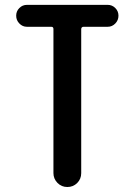

<svg xmlns="http://www.w3.org/2000/svg" viewBox="-20 -750 540 770"><path d="M87.9 -642.6Q70.3 -642.6 57.6 -655.8Q44.9 -668.9 44.9 -687Q44.9 -705.1 57.6 -717.8Q70.3 -730.5 87.9 -730.5H412.1Q429.7 -730.5 442.4 -717.8Q455.1 -705.1 455.1 -687Q455.1 -668.9 442.4 -655.8Q429.7 -642.6 412.1 -642.6H315.4Q306.6 -642.6 305.7 -633.8V-55.7Q305.7 -32.2 289.6 -16.1Q273.4 0 250 0Q226.6 0 210.4 -16.6Q194.3 -33.2 194.3 -55.7V-633.8Q194.3 -642.6 185.5 -642.6Z"/></svg>

Font: Rounded Mgen+ 1mn medium
Style: Regular
Weight: 500
Designer: [Source Han Sans]
Ryoko NISHIZUKA  (kana & ideographs); Paul D. Hunt (Latin, Greek & Cyrillic); Wenlong ZHANG  (bopomofo
Version: Version 1.059.20150602